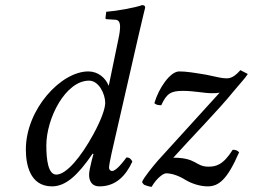

<svg xmlns="http://www.w3.org/2000/svg" viewBox="-20 -718 988 750"><path d="M345 -116 338 -90C332 -66 328 -47 328 -35C328 -16 335 10 369 10C431 10 471 -30 497 -87C492 -96 487 -103 474 -103C447 -66 428 -50 418 -50C415 -50 406 -52 406 -64C406 -73 412 -101 416 -120L522 -583C537 -648 547 -688 547 -688C547 -695 544 -698 535 -698C508 -688 436 -675 395 -672L392 -648C392 -645 393 -643 397 -643L428 -641C441 -641 449 -635 449 -613C449 -602 447 -585 442 -563L405 -384H404C392 -414 363 -439 325 -439C218 -439 81 -291 81 -134C81 -79 95 10 183 10C235 10 282 -30 342 -118ZM919 -444C896 -418 881 -412 865 -412C847 -412 833 -416 786 -426C738 -434 708 -439 680 -439C645 -439 600 -374 583 -315C590 -308 599 -307 610 -307C631 -353 648 -363 694 -363C739 -363 777 -354 806 -354C820 -354 828 -354 838 -356L597 -91C577 -68 539 -21 535 -7C538 0 543 5 549 6C557 9 564 11 572 12C594 -25 619 -41 629 -41C646 -41 673 -35 705 -15C730 0 763 10 791 10C834 10 867 -15 914 -123C908 -130 901 -133 889 -133C851 -72 822 -67 794 -67C743 -67 749 -102 657 -102C727 -180 837 -292 893 -362C918 -392 938 -413 948 -429ZM345 -194C296 -104 239 -36 200 -36C168 -36 161 -94 161 -150C161 -256 236 -403 328 -403C366 -403 391 -351 391 -316C391 -293 374 -247 345 -194Z"/></svg>

Font: Libertinus Serif
Style: Italic
Weight: 400
Italic angle: -12°
Designer: Philipp H. Poll, Khaled Hosny
Foundry: Caleb Maclennan
Version: Version 7.050;RELEASE